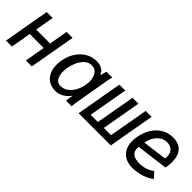

<svg xmlns="http://www.w3.org/2000/svg" viewBox="123 -1352 2155 2155"><g transform="rotate(45 1200.0 -274.5)"><path d="M143 -550H237.5L198 -327.5H419.5L459 -550H553L456 0H362L404 -241H182.5L140.5 0H46Z M638.5 -212Q638.5 -245 644.5 -280Q658 -359.5 698.2 -422.8Q738.5 -486 798.5 -522Q858.5 -558 928.5 -558Q980 -558 1015.5 -537.8Q1051 -517.5 1066.5 -477L1071.5 -480L1089.5 -550H1183.5Q1176 -525 1171.5 -503.2Q1167 -481.5 1162.5 -453.5L1096 -68.5Q1092 -44.5 1090.8 -32.8Q1089.5 -21 1089.5 0H999Q1000.5 -14 1003 -29.8Q1005.5 -45.5 1008 -61L1013 -93Q986 -52.5 940 -22Q894 8.5 835.5 8.5Q774.5 8.5 730 -19.2Q685.5 -47 662 -96.8Q638.5 -146.5 638.5 -212ZM1030 -283.5Q1035 -314.5 1035 -337.5Q1035 -402 1007 -443.8Q979 -485.5 924 -485.5Q874 -485.5 837.2 -450.8Q800.5 -416 779 -366.2Q757.5 -316.5 749.5 -269Q744 -236 744 -208.5Q744 -150.5 766.2 -111.2Q788.5 -72 840.5 -72Q889 -72 928.8 -101.5Q968.5 -131 994.5 -179.5Q1020.5 -228 1030 -283.5Z M1296 -550.5H1389.5L1307 -83.5H1422L1504.5 -550.5H1598L1515.5 -83.5H1630.5L1713 -550.5H1807L1710 0H1199Z M1844.5 -205Q1844.5 -242 1851.5 -278.5Q1866.5 -361 1906.5 -424.2Q1946.5 -487.5 2007.2 -523Q2068 -558.5 2143 -558.5Q2233.5 -558.5 2281.2 -506.5Q2329 -454.5 2329 -353.5Q2329 -310.5 2320 -258.5L1944 -210.5Q1942 -198.5 1942 -184.5Q1942 -134.5 1977.2 -108.8Q2012.5 -83 2080 -83Q2132 -83 2180 -100Q2228 -117 2258 -142.5L2318 -75.5Q2272 -36.5 2199.5 -14.2Q2127 8 2058.5 8Q1993 8 1945 -17Q1897 -42 1870.8 -89.8Q1844.5 -137.5 1844.5 -205ZM2246 -358.5Q2246 -394.5 2231.5 -420.2Q2217 -446 2191.5 -459.5Q2166 -473 2133 -473Q2088 -473 2050.5 -448.5Q2013 -424 1988 -382.2Q1963 -340.5 1954.5 -289L2243.5 -327Q2246 -341 2246 -358.5Z"/></g></svg>

Font: JuliaMono Medium
Style: Italic
Weight: 500
Italic angle: -9°
Monospace: yes
Designer: cormullion
Foundry: corm
Version: Version 0.054; ttfautohint (v1.8.4)